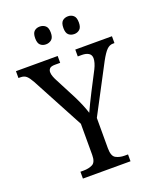

<svg xmlns="http://www.w3.org/2000/svg" viewBox="-167 -1008 916 1107"><g transform="rotate(-20 290.5 -454.5)"><path d="M147 0V-42H167Q198 -42 221 -53.5Q244 -65 244 -110V-301L74 -619Q58 -648 44.5 -660Q31 -672 8 -672H-4V-714H252V-672H221Q196 -672 187.5 -663Q179 -654 179 -641Q179 -628 184.5 -613.5Q190 -599 196 -588L265 -455Q280 -425 292 -396Q304 -367 311 -344Q320 -365 334.5 -394Q349 -423 365 -455L424 -569Q433 -587 437.5 -603Q442 -619 442 -631Q442 -652 426.5 -662Q411 -672 385 -672H360V-714H585V-672H575Q555 -672 538 -655.5Q521 -639 497 -595L342 -301V-115Q342 -67 364.5 -54.5Q387 -42 418 -42H439V0ZM386 -800Q365 -800 351.5 -812Q338 -824 338 -854Q338 -885 351.5 -897Q365 -909 386 -909Q405 -909 419 -897Q433 -885 433 -854Q433 -824 419 -812Q405 -800 386 -800ZM212 -800Q192 -800 178.5 -812Q165 -824 165 -854Q165 -885 178.5 -897Q192 -909 212 -909Q232 -909 246.5 -897Q261 -885 261 -854Q261 -824 246.5 -812Q232 -800 212 -800Z"/></g></svg>

Font: Noto Serif Myanmar SemCond
Style: Regular
Weight: 400
Width: 4
Designer: Ben Mitchell and the Monotype Design Team
Foundry: Monotype Imaging Inc.
Version: Version 2.106; ttfautohint (v1.8.4.7-5d5b)